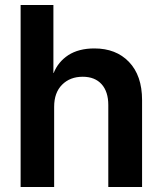

<svg xmlns="http://www.w3.org/2000/svg" viewBox="-20 -750 653 773"><path d="M63 3V-730H195V-456H196Q214 -501 255 -528Q297 -555 360 -555Q447 -555 499 -501Q552 -446 552 -347V3H416V-327Q416 -381 389 -411Q362 -441 313 -441Q262 -441 230 -409Q198 -377 198 -320V3Z"/></svg>

Font: Sinter Bold
Style: Regular
Weight: 700
Foundry: Adobe & rsms
Version: Version 1.000